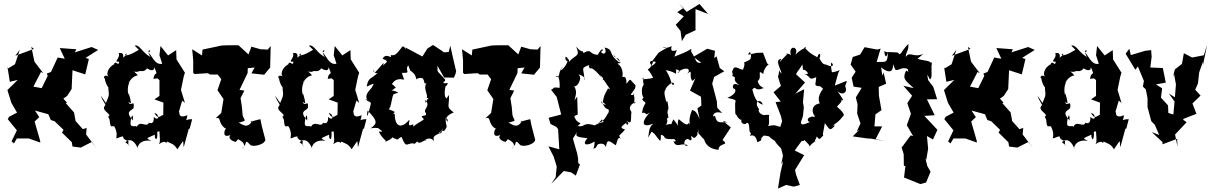

<svg xmlns="http://www.w3.org/2000/svg" viewBox="-20 -828 7043 1115"><path d="M248 -195 275 -131 297 -124 349 -74 340 -58 397 -2 401 23 449 29 514 -4 542 35 480 -47 483 -85 461 -78 419 -125 410 -175 362 -229 369 -232 348 -255 370 -271 396 -311 401 -420 475 -396 496 -485 477 -492 550 -538 512 -555 415 -524 423 -542 327 -549 356 -487 315 -494 276 -410 252 -401 257 -387 222 -316 174 -325 218 -410 231 -403 180 -470 162 -556 177 -544 69 -504 95 -539 67 -455 23 -428V-442L37 -353L83 -364L23 -305L46 -231L79 -174L33 -150L25 -136L78 -71L47 -7L61 5L78 -24H147L214 0L213 -11L181 -122L208 -148L183 -186L263 -164Z M787 -538C802 -551 732 -500 709 -508C697 -514 742 -529 692 -491C688 -472 714 -530 669 -519C682 -491 633 -466 672 -470C669 -436 651 -484 642 -454C604 -436 591 -386 618 -380C574 -406 584 -363 588 -375C591 -340 623 -289 609 -349C607 -267 624 -297 595 -230L566 -272C577 -236 596 -224 591 -216C560 -186 638 -164 608 -151C632 -93 653 -95 616 -142C620 -67 632 -106 645 -92C678 -27 629 -13 680 -33C715 -42 671 -27 726 -8C719 29 754 31 708 -2C740 -32 768 0 781 37C773 40 781 -23 860 -10C821 -27 833 -24 879 -46C877 -13 898 -5 893 -63C926 -65 928 -86 908 -87C901 -49 917 -7 902 10C950 -25 942 18 950 -6C976 7 991 7 1010 39C1056 -28 1040 -12 1047 27L1076 -79L1082 -82L1096 -136C1046 -136 1063 -112 1068 -159C1004 -131 1028 -194 1018 -176L1038 -244L1054 -230L1031 -306L1047 -384L1054 -406L1053 -407L1005 -483L1003 -537L956 -506L912 -561L906 -507L922 -458C879 -446 858 -514 841 -523C874 -539 820 -549 854 -497C805 -522 791 -572 762 -563ZM894 -373 906 -363V-271L877 -251L929 -232L928 -161C908 -154 899 -133 877 -171C905 -170 908 -117 873 -149C877 -84 825 -128 845 -116C831 -82 793 -135 773 -89C778 -105 743 -84 738 -106C737 -143 754 -188 752 -128C704 -184 741 -181 756 -201C762 -258 738 -201 726 -236L741 -227C739 -253 722 -310 726 -274C708 -356 763 -376 726 -345C730 -354 750 -387 780 -390C755 -424 737 -410 779 -411C799 -423 812 -403 834 -431C865 -411 879 -422 875 -440C904 -375 878 -423 871 -370Z M1405 10C1410 -27 1430 19 1441 17C1460 24 1519 10 1521 -17L1501 -93L1492 -136C1438 -124 1422 -113 1445 -128C1417 -70 1378 -115 1365 -115C1419 -131 1400 -122 1389 -159L1385 -206L1377 -258L1399 -302L1371 -306L1418 -404L1419 -432L1459 -436L1440 -402L1514 -394L1549 -436V-442L1552 -561L1535 -540L1493 -542L1440 -557L1423 -512L1365 -565H1303L1269 -564L1156 -540L1153 -506L1096 -542L1102 -479V-405L1109 -398L1187 -403L1200 -395H1300L1237 -405L1265 -368L1243 -304L1278 -253L1265 -172L1232 -141C1268 -153 1243 -115 1287 -83C1302 -85 1281 -78 1283 -52C1284 -29 1321 -40 1335 -57C1285 -28 1334 -6 1346 -5C1335 12 1381 -36 1359 -22C1363 -17 1423 3 1385 38Z M1799 -538C1814 -551 1744 -500 1721 -508C1709 -514 1754 -529 1704 -491C1700 -472 1726 -530 1681 -519C1694 -491 1645 -466 1684 -470C1681 -436 1663 -484 1654 -454C1616 -436 1603 -386 1630 -380C1586 -406 1596 -363 1600 -375C1603 -340 1635 -289 1621 -349C1619 -267 1636 -297 1607 -230L1578 -272C1589 -236 1608 -224 1603 -216C1572 -186 1650 -164 1620 -151C1644 -93 1665 -95 1628 -142C1632 -67 1644 -106 1657 -92C1690 -27 1641 -13 1692 -33C1727 -42 1683 -27 1738 -8C1731 29 1766 31 1720 -2C1752 -32 1780 0 1793 37C1785 40 1793 -23 1872 -10C1833 -27 1845 -24 1891 -46C1889 -13 1910 -5 1905 -63C1938 -65 1940 -86 1920 -87C1913 -49 1929 -7 1914 10C1962 -25 1954 18 1962 -6C1988 7 2003 7 2022 39C2068 -28 2052 -12 2059 27L2088 -79L2094 -82L2108 -136C2058 -136 2075 -112 2080 -159C2016 -131 2040 -194 2030 -176L2050 -244L2066 -230L2043 -306L2059 -384L2066 -406L2065 -407L2017 -483L2015 -537L1968 -506L1924 -561L1918 -507L1934 -458C1891 -446 1870 -514 1853 -523C1886 -539 1832 -549 1866 -497C1817 -522 1803 -572 1774 -563ZM1906 -373 1918 -363V-271L1889 -251L1941 -232L1940 -161C1920 -154 1911 -133 1889 -171C1917 -170 1920 -117 1885 -149C1889 -84 1837 -128 1857 -116C1843 -82 1805 -135 1785 -89C1790 -105 1755 -84 1750 -106C1749 -143 1766 -188 1764 -128C1716 -184 1753 -181 1768 -201C1774 -258 1750 -201 1738 -236L1753 -227C1751 -253 1734 -310 1738 -274C1720 -356 1775 -376 1738 -345C1742 -354 1762 -387 1792 -390C1767 -424 1749 -410 1791 -411C1811 -423 1824 -403 1846 -431C1877 -411 1891 -422 1887 -440C1916 -375 1890 -423 1883 -370Z M2629 -414C2617 -463 2606 -513 2595 -563L2586 -526L2557 -524L2549 -531L2495 -567L2462 -546L2433 -500L2335 -552C2337 -520 2335 -565 2316 -557C2270 -493 2267 -511 2249 -507C2260 -478 2223 -527 2202 -487C2258 -466 2199 -462 2207 -439C2203 -472 2223 -476 2157 -406C2134 -446 2151 -390 2175 -406C2130 -364 2121 -381 2109 -325C2159 -347 2154 -348 2138 -318C2114 -291 2091 -268 2124 -234L2104 -250C2099 -266 2167 -192 2137 -242C2117 -147 2104 -132 2115 -186C2174 -125 2173 -111 2131 -82C2169 -93 2214 -72 2166 -91C2218 -55 2196 -65 2180 -64C2198 -20 2242 -1 2214 -5C2239 -10 2272 -33 2250 -34C2308 -5 2281 -23 2312 -33C2343 46 2340 -7 2395 7C2350 9 2420 13 2400 -31C2396 37 2454 -28 2454 -11C2432 -9 2479 -43 2502 -6C2482 -57 2541 -34 2550 -84C2549 -30 2500 -61 2561 -69C2588 -109 2564 -82 2569 -150C2543 -131 2582 -160 2580 -121C2551 -145 2600 -170 2615 -175C2567 -212 2591 -204 2587 -277L2574 -257C2579 -256 2551 -252 2568 -331C2551 -353 2567 -304 2581 -346C2522 -340 2581 -355 2561 -371C2509 -429 2524 -401 2520 -447L2559 -378L2616 -377L2625 -398ZM2364 -414C2356 -428 2392 -395 2390 -391C2396 -384 2398 -354 2400 -370C2462 -395 2429 -328 2458 -346C2433 -317 2471 -272 2457 -260L2489 -252C2449 -279 2456 -196 2449 -248C2485 -213 2435 -193 2451 -175C2469 -142 2404 -170 2442 -136C2427 -121 2413 -122 2370 -84C2392 -75 2374 -100 2381 -107C2341 -88 2360 -113 2357 -133C2313 -78 2269 -88 2273 -174C2266 -140 2280 -181 2254 -163C2296 -184 2247 -184 2237 -195C2254 -200 2255 -281 2269 -282L2293 -290C2244 -318 2237 -283 2277 -319C2296 -298 2243 -369 2246 -326C2256 -331 2264 -381 2327 -365C2304 -429 2319 -397 2319 -405C2372 -403 2327 -417 2351 -449Z M2972 10C2977 -27 2997 19 3008 17C3027 24 3086 10 3088 -17L3068 -93L3059 -136C3005 -124 2989 -113 3012 -128C2984 -70 2945 -115 2932 -115C2986 -131 2967 -122 2956 -159L2952 -206L2944 -258L2966 -302L2938 -306L2985 -404L2986 -432L3026 -436L3007 -402L3081 -394L3116 -436V-442L3119 -561L3102 -540L3060 -542L3007 -557L2990 -512L2932 -565H2870L2836 -564L2723 -540L2720 -506L2663 -542L2669 -479V-405L2676 -398L2754 -403L2767 -395H2867L2804 -405L2832 -368L2810 -304L2845 -253L2832 -172L2799 -141C2835 -153 2810 -115 2854 -83C2869 -85 2848 -78 2850 -52C2851 -29 2888 -40 2902 -57C2852 -28 2901 -6 2913 -5C2902 12 2948 -36 2926 -22C2930 -17 2990 3 2952 38Z M3452 10C3452 10 3489 -5 3499 27C3505 -22 3515 -13 3555 15C3561 18 3567 -57 3588 -13C3567 -55 3575 -31 3610 -76C3558 -90 3622 -108 3617 -120C3612 -90 3647 -106 3615 -129C3646 -108 3644 -110 3646 -175C3660 -171 3604 -206 3674 -237C3647 -208 3678 -244 3656 -289L3664 -278C3612 -266 3682 -307 3669 -335C3632 -370 3646 -377 3618 -341C3618 -386 3608 -382 3594 -381C3602 -414 3586 -448 3567 -457C3573 -471 3612 -438 3541 -511C3553 -481 3579 -501 3579 -464C3506 -515 3549 -540 3491 -552C3517 -494 3448 -523 3481 -535C3480 -556 3457 -522 3452 -510C3400 -510 3420 -550 3368 -520C3363 -544 3367 -510 3326 -557C3350 -498 3326 -514 3284 -469C3286 -482 3262 -510 3264 -494C3258 -473 3295 -458 3282 -485C3250 -399 3210 -416 3260 -448C3210 -413 3242 -375 3207 -383C3222 -399 3232 -368 3230 -318C3181 -323 3207 -318 3180 -307L3213 -265L3239 -163L3166 -144L3177 -108L3211 -91L3221 -78L3228 39L3165 22L3196 83L3213 139L3207 201L3182 239L3254 165L3297 173L3324 192L3348 127L3338 119L3337 92L3332 64L3307 -23L3343 -80C3309 -32 3331 -33 3392 -25C3359 8 3380 26 3433 -6C3433 43 3413 40 3439 30ZM3419 -104C3364 -117 3379 -88 3334 -96C3373 -128 3332 -96 3315 -154L3335 -163L3332 -267L3316 -245C3323 -278 3334 -292 3313 -332C3327 -309 3368 -380 3339 -394C3343 -399 3386 -379 3374 -364C3371 -440 3345 -429 3413 -455C3379 -446 3422 -420 3404 -432C3417 -429 3420 -441 3475 -376C3450 -395 3473 -395 3486 -365C3474 -353 3486 -376 3481 -372C3511 -324 3537 -297 3511 -315C3482 -261 3491 -278 3480 -235L3500 -220C3498 -224 3472 -213 3471 -243C3503 -168 3519 -212 3515 -177C3485 -124 3480 -124 3453 -112C3488 -139 3464 -142 3486 -120C3412 -104 3410 -69 3444 -97Z M3911 -538C3925 -544 3864 -510 3881 -560C3837 -539 3805 -556 3854 -551C3786 -510 3821 -541 3764 -468C3810 -480 3778 -449 3756 -441C3801 -490 3729 -478 3766 -447C3730 -403 3736 -451 3773 -376C3761 -371 3690 -361 3717 -378C3705 -312 3750 -324 3737 -350C3688 -333 3713 -245 3720 -268L3709 -249C3747 -215 3720 -247 3708 -172C3740 -180 3720 -149 3754 -176C3696 -111 3713 -85 3774 -110C3744 -87 3751 -52 3743 -29C3769 -63 3756 -73 3782 -49C3815 -9 3817 10 3818 -45C3856 -38 3815 -19 3885 -20C3911 -23 3906 3 3890 -9C3910 39 3934 -4 3975 16C3949 31 3944 -20 3976 -21C4019 10 3974 -63 4008 -27C4033 -29 4050 -86 4024 -99C4056 -67 4023 -31 4030 -62C4089 14 4110 1 4068 -22C4077 18 4110 39 4153 42C4153 -2 4221 20 4176 -15L4224 -88L4177 -127L4206 -117C4165 -123 4144 -102 4132 -156C4111 -138 4119 -192 4174 -171L4145 -203L4143 -240L4116 -342L4127 -381L4186 -414L4160 -433L4141 -501L4128 -490L4132 -533L4087 -545L4007 -498L4053 -463C4016 -462 4031 -469 3989 -537C3975 -526 3993 -503 3995 -544C3955 -521 3942 -517 3896 -499ZM4018 -373 3987 -302 4051 -266 4053 -215 4030 -199 4043 -137C4021 -188 4014 -182 3999 -190C3983 -149 3982 -130 3986 -104C3970 -137 3993 -70 3922 -136C3902 -101 3944 -67 3891 -135C3859 -78 3909 -121 3848 -103C3866 -134 3842 -138 3862 -145C3855 -193 3855 -152 3858 -189C3869 -188 3850 -262 3857 -240L3850 -236C3848 -243 3826 -306 3850 -308C3826 -298 3892 -375 3895 -337C3874 -329 3887 -356 3847 -421C3919 -407 3901 -383 3907 -416C3892 -437 3951 -413 3914 -405C3946 -440 4004 -437 3970 -398C4010 -435 3976 -384 4002 -358ZM3949 -782 3913 -757 3951 -733 3904 -684 3932 -648 3940 -589 3962 -626 4020 -653 4019 -659V-775L4092 -747L4042 -805L3968 -759L3922 -808Z M4435 -460 4411 -522 4374 -521 4325 -510C4336 -553 4353 -487 4330 -479C4262 -441 4324 -498 4295 -424C4280 -419 4244 -457 4236 -421C4224 -413 4243 -395 4231 -387C4271 -375 4220 -372 4274 -333C4220 -358 4240 -306 4238 -315C4259 -312 4258 -281 4204 -260C4263 -246 4252 -247 4249 -227C4250 -164 4248 -164 4259 -159C4252 -160 4286 -115 4290 -139C4271 -112 4309 -98 4316 -115C4346 -114 4314 -43 4356 -54C4331 -80 4360 -86 4335 -40C4330 -34 4366 -63 4378 -2C4424 -21 4380 -11 4416 -41C4461 -36 4439 -36 4469 -17C4502 5 4454 -30 4516 34L4527 75L4517 125L4528 108L4513 172L4498 267L4545 246L4590 256L4625 246L4603 186L4597 159L4650 73L4595 46L4636 -10C4662 -2 4633 -37 4679 14C4679 34 4681 11 4720 -10C4713 -5 4702 9 4724 -36C4741 -3 4750 -37 4761 -39C4756 -51 4761 -56 4770 -113C4804 -67 4799 -70 4829 -98C4803 -101 4839 -104 4872 -149C4892 -160 4871 -182 4841 -208C4846 -220 4885 -243 4858 -256C4890 -232 4879 -246 4838 -307C4859 -271 4909 -282 4888 -328C4905 -373 4905 -359 4828 -331C4848 -407 4850 -416 4860 -421C4830 -413 4843 -413 4811 -408C4804 -442 4802 -487 4818 -450C4807 -434 4780 -455 4766 -455C4740 -466 4729 -529 4729 -492C4750 -475 4747 -551 4725 -494C4725 -501 4683 -511 4651 -555C4684 -557 4632 -548 4599 -510C4623 -561 4555 -569 4573 -507C4554 -526 4530 -509 4553 -515C4502 -465 4502 -452 4517 -486C4475 -483 4517 -423 4519 -400C4487 -432 4516 -443 4498 -382L4515 -329L4472 -292L4514 -238L4484 -235L4515 -154L4522 -124L4511 -91C4471 -105 4473 -101 4441 -96C4452 -114 4442 -144 4447 -161C4384 -162 4398 -146 4439 -163C4407 -146 4375 -184 4389 -193C4352 -239 4398 -260 4410 -220C4378 -230 4363 -253 4349 -308C4373 -336 4357 -292 4416 -317C4363 -336 4383 -404 4378 -356C4412 -376 4370 -432 4413 -398C4411 -411 4428 -447 4444 -453ZM4643 -422C4653 -431 4696 -388 4651 -399C4696 -380 4671 -359 4720 -380C4718 -336 4703 -330 4739 -327C4737 -335 4766 -309 4758 -310C4715 -254 4742 -210 4755 -229C4704 -228 4692 -196 4703 -168C4724 -133 4706 -160 4684 -147C4661 -140 4672 -116 4689 -119C4678 -122 4632 -88 4631 -118L4643 -154L4648 -203L4643 -234L4650 -310L4599 -284L4655 -349L4603 -397C4610 -414 4620 -420 4640 -454Z M5179 -424C5193 -411 5216 -444 5252 -427C5257 -384 5264 -412 5242 -418C5222 -373 5228 -368 5286 -316L5226 -330L5277 -272L5249 -229L5270 -167L5246 -101C5259 -80 5270 -58 5283 -37L5269 -42L5216 29L5228 67L5229 135L5238 136L5230 203L5325 241L5358 232L5384 169L5365 136L5354 91L5359 100L5370 36L5363 -38L5398 -18L5424 -74L5348 -155L5408 -159L5363 -251L5422 -252L5400 -323L5370 -363C5366 -389 5358 -411 5381 -366C5396 -380 5387 -412 5390 -436C5385 -432 5399 -478 5385 -463C5383 -478 5324 -476 5307 -489C5307 -489 5300 -478 5342 -515C5282 -490 5264 -534 5240 -497C5241 -531 5258 -531 5255 -573C5205 -522 5214 -500 5193 -523C5146 -528 5125 -521 5115 -532C5121 -473 5136 -515 5137 -528C5133 -458 5128 -470 5071 -468L5094 -546L5075 -540L5001 -554L4975 -511L4932 -497L4920 -453L4949 -412L4926 -377L4937 -325L4984 -318L4950 -262L4960 -223L4958 -168L4977 -111L4956 -66L4970 -74L4932 -36L5038 -21L5015 -27L5121 -8L5065 -20L5103 -94H5058L5064 -164L5099 -188L5084 -273L5083 -323L5126 -342L5111 -409C5103 -357 5100 -434 5096 -437C5151 -394 5168 -417 5166 -455Z M5687 -195 5714 -131 5736 -124 5788 -74 5779 -58 5836 -2 5840 23 5888 29 5953 -4 5981 35 5919 -47 5922 -85 5900 -78 5858 -125 5849 -175 5801 -229 5808 -232 5787 -255 5809 -271 5835 -311 5840 -420 5914 -396 5935 -485 5916 -492 5989 -538 5951 -555 5854 -524 5862 -542 5766 -549 5795 -487 5754 -494 5715 -410 5691 -401 5696 -387 5661 -316 5613 -325 5657 -410 5670 -403 5619 -470 5601 -556 5616 -544 5508 -504 5534 -539 5506 -455 5462 -428V-442L5476 -353L5522 -364L5462 -305L5485 -231L5518 -174L5472 -150L5464 -136L5517 -71L5486 -7L5500 5L5517 -24H5586L5653 0L5652 -11L5620 -122L5647 -148L5622 -186L5702 -164Z M6226 -538C6241 -551 6171 -500 6148 -508C6136 -514 6181 -529 6131 -491C6127 -472 6153 -530 6108 -519C6121 -491 6072 -466 6111 -470C6108 -436 6090 -484 6081 -454C6043 -436 6030 -386 6057 -380C6013 -406 6023 -363 6027 -375C6030 -340 6062 -289 6048 -349C6046 -267 6063 -297 6034 -230L6005 -272C6016 -236 6035 -224 6030 -216C5999 -186 6077 -164 6047 -151C6071 -93 6092 -95 6055 -142C6059 -67 6071 -106 6084 -92C6117 -27 6068 -13 6119 -33C6154 -42 6110 -27 6165 -8C6158 29 6193 31 6147 -2C6179 -32 6207 0 6220 37C6212 40 6220 -23 6299 -10C6260 -27 6272 -24 6318 -46C6316 -13 6337 -5 6332 -63C6365 -65 6367 -86 6347 -87C6340 -49 6356 -7 6341 10C6389 -25 6381 18 6389 -6C6415 7 6430 7 6449 39C6495 -28 6479 -12 6486 27L6515 -79L6521 -82L6535 -136C6485 -136 6502 -112 6507 -159C6443 -131 6467 -194 6457 -176L6477 -244L6493 -230L6470 -306L6486 -384L6493 -406L6492 -407L6444 -483L6442 -537L6395 -506L6351 -561L6345 -507L6361 -458C6318 -446 6297 -514 6280 -523C6313 -539 6259 -549 6293 -497C6244 -522 6230 -572 6201 -563ZM6333 -373 6345 -363V-271L6316 -251L6368 -232L6367 -161C6347 -154 6338 -133 6316 -171C6344 -170 6347 -117 6312 -149C6316 -84 6264 -128 6284 -116C6270 -82 6232 -135 6212 -89C6217 -105 6182 -84 6177 -106C6176 -143 6193 -188 6191 -128C6143 -184 6180 -181 6195 -201C6201 -258 6177 -201 6165 -236L6180 -227C6178 -253 6161 -310 6165 -274C6147 -356 6202 -376 6165 -345C6169 -354 6189 -387 6219 -390C6194 -424 6176 -410 6218 -411C6238 -423 6251 -403 6273 -431C6304 -411 6318 -422 6314 -440C6343 -375 6317 -423 6310 -370Z M6765 -172 6763 -216 6722 -261 6729 -315 6693 -338 6750 -348 6733 -433 6660 -436 6668 -498 6665 -537 6630 -533 6547 -508 6538 -545 6517 -516 6573 -423 6588 -442 6623 -358 6617 -325 6634 -309 6644 -258V-206L6666 -124L6686 -104L6712 -44L6668 -61L6731 -3V10L6816 -22L6818 24L6804 -47L6871 -118L6850 -133L6856 -139L6928 -167L6905 -227L6952 -273L6921 -307L6937 -344L6944 -408L6966 -469V-450L6990 -568L6971 -507L6903 -494L6855 -519L6844 -457L6803 -425L6790 -377L6798 -398L6809 -338L6803 -263L6768 -285L6801 -238L6794 -163Z"/></svg>

Font: Asimov Aggro
Style: Condensed
Weight: 500
Designer: Google
Version: Version 2.000980; 2014